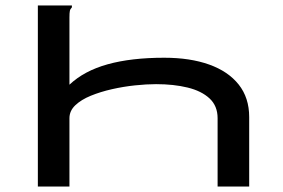

<svg xmlns="http://www.w3.org/2000/svg" viewBox="-20 -685 1040 705"><path d="M119 -665H244V-658Q238 -652 236.5 -645Q235 -638 235 -621V-374Q289 -425 375.5 -449Q462 -473 583 -473Q678 -473 748 -448Q818 -423 856.5 -374.5Q895 -326 895 -255V0H779V-251Q779 -296 749.5 -323.5Q720 -351 669 -363.5Q618 -376 553 -376Q518 -376 475.5 -371.5Q433 -367 391 -357.5Q349 -348 313.5 -333.5Q278 -319 256.5 -298.5Q235 -278 235 -251V0H119Z"/></svg>

Font: Inconsolata UltraExpanded SemiBold
Style: Regular
Weight: 600
Width: 9
Monospace: yes
Designer: Raph Levien, Cyreal, Brenton Simpson
Foundry: Raph Levien, Cyreal, Google
Version: Version 3.001; ttfautohint (v1.8.2.53-6de2)